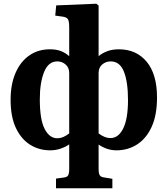

<svg xmlns="http://www.w3.org/2000/svg" viewBox="-20 -794 902 1032"><path d="M281 218V166L324 160Q341 158 346.5 148Q352 138 352 113V-18Q332 -4 305.5 5Q279 14 250 14Q190 14 142 -16Q94 -46 65.5 -106Q37 -166 37 -258Q37 -341 63.5 -402Q90 -463 137.5 -496Q185 -529 248 -529Q284 -529 308.5 -519Q333 -509 352 -492V-645Q352 -678 345.5 -690Q339 -702 314 -705L277 -710L282 -765L498 -774L510 -764V-492Q527 -507 554.5 -518Q582 -529 619 -529Q713 -529 768.5 -462Q824 -395 824 -270Q824 -176 795.5 -113Q767 -50 717.5 -18Q668 14 606 14Q579 14 554.5 5.5Q530 -3 510 -17V113Q510 139 516.5 148.5Q523 158 541 160L584 167V218ZM287 -51Q305 -51 321 -58Q337 -65 352 -77V-401Q352 -430 333 -447Q314 -464 288 -464Q240 -464 217 -407Q194 -350 194 -260Q194 -151 220 -101Q246 -51 287 -51ZM574 -52Q617 -52 642.5 -104Q668 -156 668 -256Q668 -354 646 -409Q624 -464 575 -464Q549 -464 529.5 -447.5Q510 -431 510 -402V-77Q524 -66 540.5 -59Q557 -52 574 -52Z"/></svg>

Font: Literata 36pt
Style: Bold
Weight: 700
Designer: Latin by Veronika Burian and Jose Scaglione. Greek by Irene Vlachou. Cyrillic by Vera Evstafieva.
Foundry: TypeTogether
Version: Version 3.002